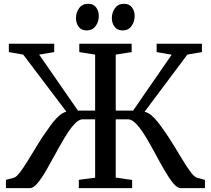

<svg xmlns="http://www.w3.org/2000/svg" viewBox="-20 -968 1085 988"><path d="M10.5 0V-42.5L50.5 -53Q64 -56.5 83 -81.5Q102 -106.5 124.8 -143.8Q147.5 -181 173 -222.8Q198.5 -264.5 225 -301Q240.5 -324 256 -343Q271.5 -362 287.5 -375.2Q303.5 -388.5 321.5 -393.5L99.5 -687L25.5 -700V-743H259V-700L181.5 -687L381 -399H469.5V-687L388 -700V-743H657.5V-700L575.5 -687V-399H665L863.5 -686.5L786 -700V-743H1019V-700L944 -687L724 -393Q742.5 -388.5 758.5 -375Q774.5 -361.5 790 -342.5Q805.5 -323.5 821 -300.5Q847 -264 872.5 -222.5Q898 -181 920.5 -143.8Q943 -106.5 962 -81.5Q981 -56.5 994.5 -53L1034.5 -42.5V0H909.5Q892 0 871 -25.5Q850 -51 826.8 -91.2Q803.5 -131.5 779.2 -176.8Q755 -222 730.8 -262.2Q706.5 -302.5 683.2 -328.2Q660 -354 638.5 -354H575.5V-54L660 -42V0H385.5V-42.5L469.5 -53.5V-354H405.5Q385 -354 361.8 -328.2Q338.5 -302.5 314.2 -262.2Q290 -222 265.5 -176.8Q241 -131.5 217.8 -91.2Q194.5 -51 173.2 -25.5Q152 0 134 0ZM425.5 -811.5Q399 -811.5 385 -830Q371 -848.5 371 -875Q371 -903.5 387.2 -926Q403.5 -948.5 433 -948.5H434Q460.5 -948.5 474.5 -930Q488.5 -911.5 488.5 -885.5Q488.5 -856.5 472.2 -834Q456 -811.5 426.5 -811.5ZM610 -811.5Q584 -811.5 569.8 -830Q555.5 -848.5 555.5 -875Q555.5 -903.5 571.8 -926Q588 -948.5 617.5 -948.5H618.5Q645 -948.5 659 -930Q673 -911.5 673 -885.5Q673 -856.5 656.8 -834Q640.5 -811.5 611 -811.5Z"/></svg>

Font: Merriweather 48pt
Style: Regular
Weight: 400
Version: Version 2.100